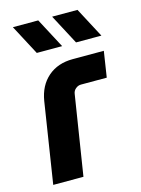

<svg xmlns="http://www.w3.org/2000/svg" viewBox="-110 -777 618 841"><g transform="rotate(-15 199.0 -356.5)"><path d="M105 -577 33 -713H148L220 -577ZM283 -577 211 -713H326L398 -577ZM25 0 82 -365Q93 -433 137.5 -471.5Q182 -510 250 -510H391L373 -393H256Q243 -393 232 -384Q221 -375 219 -361L162 0Z"/></g></svg>

Font: MuseoModerno SemiBold
Style: Italic
Weight: 600
Italic angle: -9°
Designer: Pablo Cosgaya, Héctor Gatti, Marcela Romero, and the Authors of The MuseoModerno Project.
Foundry: Omnibus-Type Team
Version: Version 1.003